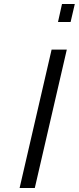

<svg xmlns="http://www.w3.org/2000/svg" viewBox="-20 -940 394 960"><path d="M270 -830 290 -920H354L333 -830ZM78 0 238 -692H314L154 0Z"/></svg>

Font: Titillium Web
Style: Italic
Weight: 400
Italic angle: -13°
Version: Version 1.002;PS 57.000;hotconv 1.0.70;makeotf.lib2.5.55311